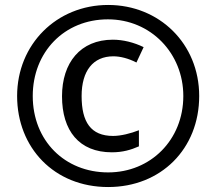

<svg xmlns="http://www.w3.org/2000/svg" viewBox="-20 -744 872 774"><path d="M416 10C629 10 783 -144 783 -357C783 -568 622 -724 416 -724C208 -724 49 -565 49 -357C49 -149 198 10 416 10ZM416 -49C241 -49 112 -177 112 -357C112 -534 239 -666 415 -666C588 -666 719 -529 719 -357C719 -180 587 -49 416 -49ZM431 -130C475 -130 508 -140 540 -154V-219C507 -206 467 -196 436 -196C346 -196 309 -252 309 -357C309 -458 355 -517 437 -517C464 -517 497 -509 530 -492L559 -554C520 -573 476 -584 435 -584C304 -584 230 -491 230 -356C230 -217 299 -130 431 -130Z"/></svg>

Font: Noto Sans Gujarati UI SemiCondensed SemiBold
Style: Regular
Weight: 600
Width: 4
Designer: Jelle Bosma - Monotype Design Team, Universal Thirst
Foundry: Monotype Imaging Inc.
Version: Version 2.106